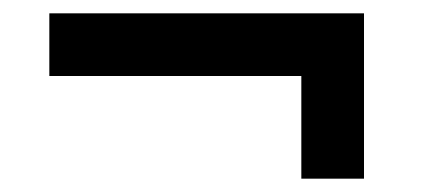

<svg xmlns="http://www.w3.org/2000/svg" viewBox="-20 -496 632 288"><path d="M54 -382V-476H526V-228H432V-382Z"/></svg>

Font: 42dot Sans Light
Style: Bold
Weight: 700
Version: Version 1.000